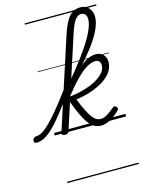

<svg xmlns="http://www.w3.org/2000/svg" viewBox="-343 -991 1084 1464"><g transform="rotate(-15 198.5 -259.5)"><path d="M-146 17Q-159 17 -163.5 9.5Q-168 2 -166 -7Q-164 -16 -156.5 -23.5Q-149 -31 -137 -31Q-114 -31 -87.5 -47Q-61 -63 -25.5 -98Q10 -133 57.5 -191Q105 -249 168 -335Q178 -348 184.5 -343Q191 -338 191.5 -324Q192 -310 182 -297Q118 -208 70 -147.5Q22 -87 -15.5 -51Q-53 -15 -84.5 1Q-116 17 -146 17ZM80 15Q68 15 59.5 10Q51 5 55 -7L288 -725Q309 -787 331 -824Q353 -861 380 -877.5Q407 -894 441 -894Q469 -894 489 -881Q509 -868 520.5 -846Q532 -824 532 -794Q532 -770 524.5 -744Q517 -718 502.5 -688Q488 -658 466.5 -625Q445 -592 416 -555Q387 -518 351.5 -476.5Q316 -435 273.5 -390Q231 -345 181 -295L186 -330Q227 -377 262 -420Q297 -463 326.5 -502.5Q356 -542 380 -577Q404 -612 422 -643Q440 -674 452.5 -701Q465 -728 471 -751Q477 -774 477 -792Q477 -808 472 -819.5Q467 -831 457.5 -837Q448 -843 434 -843Q416 -843 400 -830Q384 -817 369.5 -788Q355 -759 340 -712L110 -4Q107 6 100.5 10.5Q94 15 80 15ZM368 19Q343 19 321 10.5Q299 2 277 -22.5Q255 -47 230.5 -95Q206 -143 177 -222H171L182 -255Q247 -263 302 -278.5Q357 -294 398.5 -317Q440 -340 463 -367.5Q486 -395 486 -426Q486 -445 475.5 -456.5Q465 -468 445 -468Q415 -468 377 -446Q339 -424 292 -376Q245 -328 185 -252L190 -294Q236 -357 281.5 -407.5Q327 -458 372.5 -488Q418 -518 462 -518Q499 -518 520.5 -495Q542 -472 542 -438Q542 -404 527 -375Q512 -346 483.5 -321.5Q455 -297 416.5 -277.5Q378 -258 331.5 -244Q285 -230 231 -223Q257 -159 277 -120.5Q297 -82 313.5 -63Q330 -44 344.5 -37.5Q359 -31 373 -31Q396 -31 421 -45.5Q446 -60 482 -90Q491 -98 498 -97Q505 -96 513 -88Q518 -82 519 -74.5Q520 -67 512 -60Q462 -12 425.5 3.5Q389 19 368 19ZM0 365H564V375H0ZM0 -20H564V0H0ZM0 -505H564V-500H0ZM0 -885H564V-875H0Z"/></g></svg>

Font: Playwrite DK Loopet Guides
Style: Regular
Weight: 400
Designer: Veronika Burian, José Scaglione
Foundry: TypeTogether
Version: Version 1.003